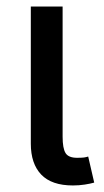

<svg xmlns="http://www.w3.org/2000/svg" viewBox="-20 -566 321 590"><path d="M204.1 3.9Q138.7 3.9 106.7 -29.5Q74.7 -63 74.7 -124.5V-545.9H172.4V-146Q172.4 -110.4 181.4 -95.7Q190.4 -81.1 216.8 -81.1Q230.5 -81.1 237.8 -82Q245.1 -83 251 -85L269.5 -4.9Q257.8 -1.5 240.2 1.2Q222.7 3.9 204.1 3.9Z"/></svg>

Font: Inter Cardless
Style: Regular
Weight: 400
Designer: Rasmus Andersson
Foundry: rsms
Version: Version 4.001;git-9221beed3